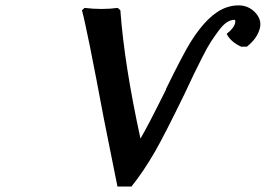

<svg xmlns="http://www.w3.org/2000/svg" viewBox="-20 -678 980 708"><path d="M890.1 -505.9H869.1Q829.6 -524.4 815.9 -553.2Q843.8 -575.2 847.2 -594.2Q849.1 -605 844.2 -605Q831.1 -605 816.9 -595.9Q802.7 -586.9 786.9 -565.7Q771 -544.4 757.8 -524.2Q744.6 -503.9 725.6 -466.3Q706.5 -428.7 694.3 -403.3Q682.1 -377.9 660.2 -331.1Q587.4 -181.6 552.2 -120.1Q508.8 -44.9 464.8 9.8H413.1Q404.8 -33.2 386.2 -124.3Q367.7 -215.3 362.8 -241.2Q300.8 -572.3 282.2 -640.1L292 -648.9Q322.8 -645 354 -645Q386.2 -645 414.1 -648.9L423.8 -640.1Q438.5 -439.5 498 -167Q524.4 -211.4 592.8 -349.1H591.8Q653.3 -475.1 682.6 -522.5Q747.6 -627 814.5 -650.4Q836.4 -658.2 859.9 -658.2Q895 -658.2 919.9 -633.1Q944.8 -607.9 939 -577.1Q930.2 -537.1 890.1 -505.9Z"/></svg>

Font: Linear Smooth
Style: Bold Italic
Weight: 700
Designer: Philipp H. Poll, Flanker
Foundry: Philipp H. Poll, reworked by Flanker
Version: Version 1.061 | FøM Fix